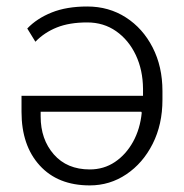

<svg xmlns="http://www.w3.org/2000/svg" viewBox="-20 -558 562 588"><path d="M254.9 9.8Q157.2 9.8 101.6 -51.3Q45.9 -112.3 45.9 -215.3V-264.6H418V-286.1Q417.5 -343.8 395.8 -389.6Q374 -435.5 335.7 -462.4Q297.4 -489.3 247.1 -489.3Q192.4 -489.3 154.1 -473.9Q115.7 -458.5 88.4 -430.2L63.5 -470.7Q92.8 -501.5 138.4 -519.8Q184.1 -538.1 247.1 -538.1Q313.5 -538.1 365.5 -504.6Q417.5 -471.2 447.5 -412.6Q477.5 -354 477.5 -279.3V-252.4Q477.5 -176.8 447.5 -117.4Q417.5 -58.1 366.9 -24.2Q316.4 9.8 254.9 9.8ZM254.9 -39.1Q297.9 -39.1 331.8 -61.8Q365.7 -84.5 387.5 -123.8Q409.2 -163.1 414.1 -212.9L412.6 -215.8H104.5V-201.2Q104.5 -131.3 144.8 -85.2Q185.1 -39.1 254.9 -39.1Z"/></svg>

Font: Roboto Slab Light
Style: Regular
Weight: 300
Designer: Google
Version: Version 2.000; ttfautohint (v1.8.1.43-b0c9)